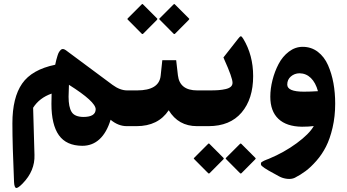

<svg xmlns="http://www.w3.org/2000/svg" viewBox="-20 -636 1749 968"><path d="M400.4 -46.4Q461.9 -46.4 462.4 -85Q462.4 -123.5 327.6 -208.5Q325.7 -171.4 325.7 -148.4Q325.7 -96.2 341.1 -71.5Q356.4 -46.9 400.4 -46.4ZM621.1 -180.2H627.9Q640.1 -180.2 640.1 -115.7V-69.3Q640.1 0 627.9 0H619.1Q576.2 0 537.6 -32.2Q518.1 32.2 481.9 65.7Q445.8 99.1 395 99.1Q314.5 98.6 276.9 45.7Q239.3 -7.3 239.3 -112.3Q239.3 -128.9 240.2 -164.1Q178.7 -142.6 147 -92.8L153.8 145Q156.7 225.1 94.2 289.1Q69.8 314 61 311.5Q52.2 309.1 50.8 281.2Q42.5 93.3 42.5 -14.2Q42.5 -144 91.6 -214.6Q140.6 -285.2 258.3 -309.6Q261.2 -324.2 263.7 -333.5Q266.1 -342.8 269.8 -354.7Q273.4 -366.7 277.3 -373Q281.2 -379.4 286.4 -384.5Q291.5 -389.6 297.9 -388.9Q304.2 -388.2 312 -382.8L547.4 -208Q585.4 -180.2 621.1 -180.2Z M862.3 -613.3 932.1 -543.5Q934.6 -541.5 934.6 -540.5Q934.6 -539.6 931.6 -535.6L862.8 -466.3Q858.9 -462.4 855 -466.3L786.6 -535.2Q782.7 -539.1 782.5 -540Q782.2 -541 785.2 -543.9L854.5 -613.3Q857.9 -616.2 858.9 -616Q859.9 -615.7 862.3 -613.3ZM701.7 -613.3 771.5 -543.5Q773.4 -541.5 773.7 -540.5Q773.9 -539.6 771 -535.6L702.1 -466.3Q698.2 -462.4 694.3 -466.3L626 -535.2Q622.1 -539.1 621.8 -540Q621.6 -541 624.5 -543.9L693.8 -613.3Q695.8 -615.2 697 -615.7Q698.2 -616.2 699 -615.7Q699.7 -615.2 701.7 -613.3ZM623 -180.2H670.9Q782.2 -180.2 790 -254.4L798.3 -332.5H868.2L877 -255.9Q886.2 -180.2 974.1 -180.2H983.4Q995.6 -180.2 995.6 -115.7V-69.3Q995.6 0 983.4 0H973.1Q879.4 0 830.6 -80.1Q777.3 0 668.5 0H623Q596.2 0 596.2 -75.2V-109.4Q596.2 -180.2 623 -180.2Z M1197.3 89.8 1267.1 159.7Q1269.5 161.6 1269.5 162.6Q1269.5 163.6 1266.6 167.5L1197.8 236.8Q1193.8 240.7 1189.9 236.8L1121.6 168Q1117.7 164.1 1117.4 163.1Q1117.2 162.1 1120.1 159.2L1189.5 89.8Q1192.9 86.9 1193.8 87.2Q1194.8 87.4 1197.3 89.8ZM1036.6 89.8 1106.4 159.7Q1108.4 161.6 1108.6 162.6Q1108.9 163.6 1106 167.5L1037.1 236.8Q1033.2 240.7 1029.3 236.8L960.9 168Q957 164.1 956.8 163.1Q956.5 162.1 959.5 159.2L1028.8 89.8Q1030.8 87.9 1032 87.4Q1033.2 86.9 1033.9 87.4Q1034.7 87.9 1036.6 89.8ZM1256.3 -252.4Q1256.3 -137.2 1198 -68.6Q1139.6 0 1031.2 0H978.5Q951.7 0 951.7 -75.2V-109.4Q951.7 -180.2 978.5 -180.2H1038.1Q1064 -180.2 1082.5 -181.6Q1101.1 -183.1 1117.9 -187Q1134.8 -190.9 1143.6 -198.7Q1152.3 -206.5 1152.3 -218.8Q1152.3 -244.1 1110.4 -336.9Q1109.9 -338.9 1109.4 -340.1Q1108.9 -341.3 1107.9 -343Q1106.9 -344.7 1106.4 -346.2L1180.7 -440.9Q1189.9 -453.1 1194.3 -453.1Q1198.7 -453.1 1206.5 -440.4Q1256.3 -357.9 1256.3 -252.4Z M1562 -0.5Q1537.1 2.9 1502.4 2.9Q1424.8 2 1383.8 -36.6Q1342.8 -75.2 1342.8 -148.4Q1342.8 -189 1353.8 -232.2Q1364.7 -275.4 1384.5 -313.2Q1404.3 -351.1 1436.3 -375.5Q1468.3 -399.9 1505.9 -399.9Q1549.3 -399.9 1582.3 -374.8Q1615.2 -349.6 1633.8 -307.4Q1652.3 -265.1 1661.1 -216.6Q1669.9 -168 1669.9 -113.8Q1669.9 -48.8 1656.7 7.6Q1643.6 64 1623.5 103.3Q1603.5 142.6 1575.2 174.8Q1546.9 207 1521 226.3Q1495.1 245.6 1466.3 260.3Q1449.7 268.1 1427.7 265.6Q1405.8 263.2 1387.7 253.4L1334.5 224.1Q1321.8 216.8 1313.2 210.9Q1304.7 205.1 1300 200.7Q1295.4 196.3 1295.4 191.9Q1295.4 187.5 1295.9 185.1Q1296.4 182.6 1302.5 179.2Q1308.6 175.8 1311.3 174.3Q1314 172.9 1323.2 169.2Q1332.5 165.5 1335.4 164.6Q1412.1 132.8 1475.6 86.2Q1539.1 39.6 1562 -0.5ZM1428.2 -209.5Q1428.2 -173.8 1511.7 -173.8Q1543.9 -173.8 1583 -176.3Q1571.3 -219.2 1547.4 -242.7Q1523.4 -266.1 1489.7 -266.6Q1464.8 -266.1 1446.5 -250.5Q1428.2 -234.9 1428.2 -209.5Z"/></svg>

Font: Sahel FD-WOL
Style: Bold-FD-WOL
Weight: 700
Foundry: Saber Rastikerdar (saber.rastikerdar@gmail.com)
Version: Version 2.0.2